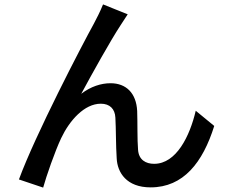

<svg xmlns="http://www.w3.org/2000/svg" viewBox="-20 -808 1040 872"><path d="M560 -743 448 -788C434 -753 419 -725 406 -700C353 -604 140 -195 66 7L176 44C190 -7 230 -122 258 -181C296 -261 363 -337 438 -337C479 -337 502 -313 504 -274C507 -225 506 -146 510 -89C513 -24 555 43 664 43C813 43 901 -70 953 -236L869 -305C842 -190 781 -64 680 -64C642 -64 610 -82 607 -128C603 -174 605 -252 603 -304C599 -385 553 -430 482 -430C439 -430 392 -415 349 -382C399 -475 482 -624 528 -694C540 -712 551 -730 560 -743Z"/></svg>

Font: Noto Sans JP Medium
Style: Regular
Weight: 500
Designer: Ryoko NISHIZUKA 西塚涼子 (kana, bopomofo & ideographs); Paul D. Hunt (Latin, Greek & Cyrillic); Sandoll Communications 산돌커뮤니
Foundry: Adobe
Version: Version 2.004;hotconv 1.0.118;makeotfexe 2.5.65603